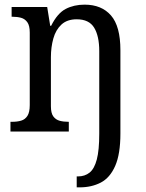

<svg xmlns="http://www.w3.org/2000/svg" viewBox="-20 -566 629 826"><path d="M310 240V193H315Q345 193 365.5 176.5Q386 160 396.5 120Q407 80 407 9V-346Q407 -411 385 -447Q363 -483 310 -483Q269 -483 244.5 -460.5Q220 -438 209.5 -400.5Q199 -363 199 -320V-109Q199 -79 209.5 -65Q220 -51 236.5 -46.5Q253 -42 274 -42H276V0H25V-42H33Q54 -42 71 -47Q88 -52 98 -67.5Q108 -83 108 -114V-426Q108 -456 97.5 -470.5Q87 -485 70.5 -489.5Q54 -494 33 -494H30V-536H183L196 -455H200Q227 -509 262.5 -527.5Q298 -546 344 -546Q417 -546 457.5 -499.5Q498 -453 498 -350V8Q498 97 475.5 148Q453 199 413.5 219.5Q374 240 323 240Z"/></svg>

Font: Noto Serif Khmer SemiCondensed
Style: Regular
Weight: 400
Width: 4
Designer: Danh Hong and the Monotype Design Team
Foundry: Monotype Imaging Inc.
Version: Version 2.004